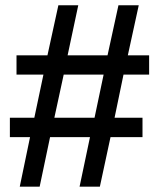

<svg xmlns="http://www.w3.org/2000/svg" viewBox="-20 -701 596 721"><path d="M540 -420.9H443.8L410.2 -258.8H515.1V-186H395L355 0H278.8L317.9 -186H168L128.9 0H54.2L92.8 -186H17.1V-258.8H108.9L143.1 -420.9H42V-493.2H158.2L199.2 -681.2H273.9L233.9 -493.2H383.8L424.8 -681.2H501L460 -493.2H540ZM369.1 -420.9H219.2L184.1 -258.8H335Z"/></svg>

Font: Libra Sans Modern
Style: Bold
Weight: 700
Foundry: Stefan Peev, Context Ltd
Version: Version 1.000